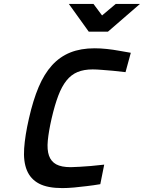

<svg xmlns="http://www.w3.org/2000/svg" viewBox="-20 -951 736 982"><path d="M493 -9Q458 -3 423 1Q393 5 359 8Q325 11 299 11Q223 11 179.5 -12Q136 -35 117.5 -80Q99 -125 103.5 -191.5Q108 -258 128 -345Q149 -438 177.5 -505.5Q206 -573 246 -617Q286 -661 339.5 -682.5Q393 -704 464 -704Q494 -704 526.5 -700.5Q559 -697 586 -692Q618 -687 649 -681L622 -582Q589 -585 558 -589Q532 -591 503 -593.5Q474 -596 454 -596Q409 -596 376.5 -582.5Q344 -569 320 -539Q296 -509 278 -461.5Q260 -414 244 -345Q229 -279 224.5 -232Q220 -185 230.5 -155Q241 -125 267.5 -110.5Q294 -96 342 -96Q359 -96 388 -98Q417 -100 445 -102Q478 -105 513 -109ZM532 -789H434L332 -931H458L502 -872L572 -931H696Z"/></svg>

Font: Panefresco 750wt
Style: Italic
Weight: 750
Foundry: Campivisivi & Chank Co
Version: Version 1.000